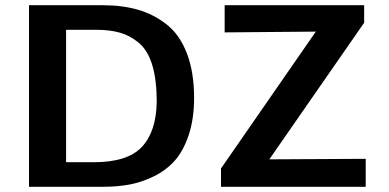

<svg xmlns="http://www.w3.org/2000/svg" viewBox="-20 -715 1490 735"><path d="M826 0V-70L1189 -594L840 -591V-695H1374V-628L1011 -105L1380 -107V0ZM91 0V-695H374Q449 -695 509 -677.5Q569 -660 618.5 -621Q668 -582 695.5 -510.5Q723 -439 723 -340Q723 -260 702.5 -198.5Q682 -137 649 -100Q616 -63 569 -40Q522 -17 475.5 -8.5Q429 0 375 0ZM233 -94H339Q468 -94 523 -152.5Q578 -211 580 -325Q580 -409 563 -465.5Q546 -522 512 -550.5Q478 -579 439 -590Q400 -601 346 -601H233Z"/></svg>

Font: Coval
Style: ExtraBold
Weight: 800
Foundry: Context Ltd
Version: Version 001.000